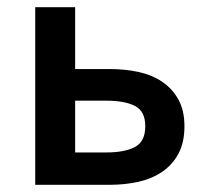

<svg xmlns="http://www.w3.org/2000/svg" viewBox="-20 -514 612 534"><path d="M189 -90H276Q326 -90 355 -105Q384 -120 384 -163Q384 -205 355 -219.5Q326 -234 276 -234H189ZM78 0V-494H189V-322H285Q327 -322 364.5 -314Q402 -306 430.5 -287Q459 -268 476 -237.5Q493 -207 493 -163Q493 -118 476.5 -87Q460 -56 431.5 -36.5Q403 -17 365.5 -8.5Q328 0 285 0Z"/></svg>

Font: Codetta
Style: Bold
Weight: 700
Designer: Ulrich Proeller
Foundry: PROSA GmbH
Version: Version 2.00;September 29, 2018;FontCreator 11.5.0.2427 64-b